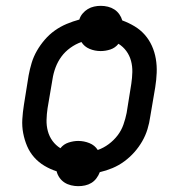

<svg xmlns="http://www.w3.org/2000/svg" viewBox="-20 -589 640 658"><path d="M248 49Q236 49 223.5 46Q211 43 201 36.5Q191 30 184 20Q177 10 174 -2Q152 -9 132 -21Q112 -33 97 -50Q82 -67 73 -88Q64 -109 59.5 -132.5Q55 -156 56.5 -180.5Q58 -205 62 -230L78 -330Q82 -352 88.5 -373.5Q95 -395 106.5 -415Q118 -435 133.5 -453Q149 -471 168 -484.5Q187 -498 208.5 -507Q230 -516 252 -522Q255 -533 263 -542.5Q271 -552 281 -558Q291 -564 302.5 -566.5Q314 -569 325 -569Q338 -569 350 -566Q362 -563 372 -556.5Q382 -550 389 -540Q396 -530 399 -519Q421 -511 441 -499Q461 -487 476 -470Q491 -453 500.5 -432Q510 -411 514 -387.5Q518 -364 517 -339.5Q516 -315 512 -290L495 -190Q492 -168 485.5 -146.5Q479 -125 467.5 -105Q456 -85 440.5 -67.5Q425 -50 406 -36Q387 -22 365.5 -13Q344 -4 322 1Q318 12 310.5 22Q303 32 293 38Q283 44 271.5 46.5Q260 49 248 49ZM315 -75Q335 -82 352.5 -95Q370 -108 383 -125Q396 -142 403 -162Q410 -182 414 -202L430 -302Q433 -322 433.5 -342Q434 -362 429 -380.5Q424 -399 413 -414Q402 -429 386 -439Q375 -425 358.5 -419.5Q342 -414 325 -414Q305 -414 287 -421.5Q269 -429 259 -445Q239 -438 221 -425Q203 -412 190.5 -395Q178 -378 170.5 -358Q163 -338 160 -318L143 -218Q140 -198 139.5 -178Q139 -158 144 -139.5Q149 -121 160 -106Q171 -91 187 -81Q198 -95 215 -100.5Q232 -106 248 -106Q268 -106 286.5 -98.5Q305 -91 315 -75Z"/></svg>

Font: Zed Sans Extended
Style: Italic
Weight: 400
Width: 7
Italic angle: -9°
Designer: Belleve Invis
Foundry: Belleve Invis
Version: Version 1.0.0; ttfautohint (v1.8.4)